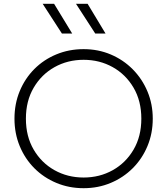

<svg xmlns="http://www.w3.org/2000/svg" viewBox="-20 -973 878 1008"><path d="M419 15Q342 15 275.8 -12.8Q209.5 -40.5 160.2 -90Q111 -139.5 83.5 -206Q56 -272.5 56 -350Q56 -428 83.5 -494.5Q111 -561 160.2 -610.5Q209.5 -660 275.8 -687.5Q342 -715 419 -715Q495.5 -715 561.5 -687Q627.5 -659 677 -609Q726.5 -559 754.2 -492.8Q782 -426.5 782 -350Q782 -272.5 754.2 -206Q726.5 -139.5 677 -90Q627.5 -40.5 561.5 -12.8Q495.5 15 419 15ZM419 -41Q503 -41 571.8 -79.5Q640.5 -118 681.2 -187.5Q722 -257 722 -350Q722 -443 681.2 -512.5Q640.5 -582 571.8 -620.5Q503 -659 419 -659Q335 -659 266.2 -620.5Q197.5 -582 156.8 -512.5Q116 -443 116 -350Q116 -257 156.8 -187.5Q197.5 -118 266.2 -79.5Q335 -41 419 -41ZM534 -797H480L379 -953H440ZM359 -797H305L204 -953H264Z"/></svg>

Font: Geologica Thin
Style: Regular
Weight: 100
Designer: Sindre Bremnes, Frode Helland
Foundry: Monokrom Skriftforlag AS
Version: Version 1.010; ttfautohint (v1.8.4.7-5d5b);gftools[0.9.28]